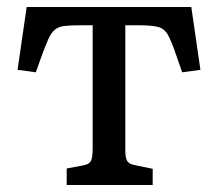

<svg xmlns="http://www.w3.org/2000/svg" viewBox="-20 -527 621 547"><path d="M170 0V-47L218 -56Q234 -59 239 -68.5Q244 -78 244 -104V-455H208Q180 -455 163.5 -453Q147 -451 136.5 -442.5Q126 -434 117.5 -415Q109 -396 97 -363L82 -321L30 -328L56 -507H525L551 -328L499 -321L483 -367Q469 -409 458.5 -427.5Q448 -446 429.5 -450.5Q411 -455 373 -455H337V-100Q337 -78 342 -69Q347 -60 362 -57L415 -46V0Z"/></svg>

Font: Literata 12pt
Style: Regular
Weight: 400
Designer: Latin by Veronika Burian and Jose Scaglione. Greek by Irene Vlachou. Cyrillic by Vera Evstafieva.
Foundry: TypeTogether
Version: Version 3.002